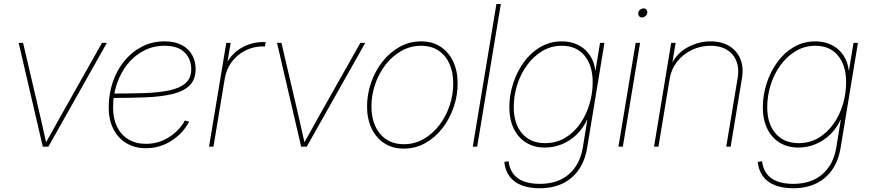

<svg xmlns="http://www.w3.org/2000/svg" viewBox="-20 -748 4430 979"><path d="M198.2 0 75.2 -529.3H97.7L183.1 -164.1Q191.9 -127 200 -89.4Q208 -51.8 216.8 -14.6H210.4Q231.9 -51.8 252.4 -89.4Q272.9 -127 293.9 -164.1L500 -529.3H524.9L226.6 0Z M723.6 7.8Q667 7.8 624.3 -18.1Q581.5 -43.9 557.9 -90.6Q534.2 -137.2 534.2 -199.7Q534.2 -268.1 554.9 -329.1Q575.7 -390.1 613.8 -436.8Q651.9 -483.4 703.9 -510.3Q755.9 -537.1 818.8 -537.1Q871.1 -537.1 906.2 -518.6Q941.4 -500 959.5 -468Q977.5 -436 977.5 -396Q977.5 -341.8 946.3 -311.8Q915 -281.7 858.4 -268.3Q801.8 -254.9 723.6 -251.7Q645.5 -248.5 551.3 -248.5V-271Q642.6 -271 716.8 -273.4Q791 -275.9 844.2 -287.4Q897.5 -298.8 926.3 -324.2Q955.1 -349.6 955.1 -395Q955.1 -447.8 920.9 -481.2Q886.7 -514.6 818.8 -514.6Q761.2 -514.6 713.1 -489.5Q665 -464.4 630.1 -420.9Q595.2 -377.4 575.9 -320.6Q556.6 -263.7 556.6 -199.7Q556.6 -143.1 576.9 -101.6Q597.2 -60.1 635 -37.4Q672.9 -14.6 723.6 -14.6Q788.1 -14.6 840.8 -47.9Q893.6 -81.1 922.9 -133.8L944.3 -127.4Q913.6 -68.8 854.5 -30.5Q795.4 7.8 723.6 7.8Z M1045.9 0 1133.8 -529.3H1156.2L1140.6 -437H1142.6Q1168.9 -481.4 1217.8 -507.6Q1266.6 -533.7 1322.8 -533.7Q1327.1 -533.7 1328.6 -533.7Q1330.1 -533.7 1334.5 -533.7L1331.1 -511.2Q1328.1 -511.2 1325.9 -511.2Q1323.7 -511.2 1319.3 -511.2Q1271.5 -511.2 1230.2 -490Q1189 -468.8 1161.4 -431.9Q1133.8 -395 1126 -347.2L1068.4 0Z M1515.6 0 1392.6 -529.3H1415L1500.5 -164.1Q1509.3 -127 1517.3 -89.4Q1525.4 -51.8 1534.2 -14.6H1527.8Q1549.3 -51.8 1569.8 -89.4Q1590.3 -127 1611.3 -164.1L1817.4 -529.3H1842.3L1543.9 0Z M2038.6 9.8Q1981.4 9.8 1939.5 -17.6Q1897.5 -44.9 1874.5 -93.5Q1851.6 -142.1 1851.6 -205.1Q1851.6 -266.6 1871.8 -325.7Q1892.1 -384.8 1929.2 -432.4Q1966.3 -480 2016.8 -508.5Q2067.4 -537.1 2127.4 -537.1Q2184.6 -537.1 2226.3 -509.8Q2268.1 -482.4 2290.8 -434.1Q2313.5 -385.7 2313.5 -322.8Q2313.5 -261.2 2293.5 -202.1Q2273.4 -143.1 2236.6 -95.2Q2199.7 -47.4 2149.2 -18.8Q2098.6 9.8 2038.6 9.8ZM2039.1 -12.7Q2094.2 -12.7 2140.4 -39.3Q2186.5 -65.9 2220.5 -110.4Q2254.4 -154.8 2272.7 -210Q2291 -265.1 2291 -322.3Q2291 -380.4 2271.5 -423.3Q2252 -466.3 2215.3 -490.5Q2178.7 -514.6 2127.4 -514.6Q2073.2 -514.6 2026.9 -488.5Q1980.5 -462.4 1946.3 -418.5Q1912.1 -374.5 1893.1 -319.1Q1874 -263.7 1874 -205.6Q1874 -118.7 1918.2 -65.7Q1962.4 -12.7 2039.1 -12.7Z M2533.7 -727.5 2413.1 0H2390.6L2511.2 -727.5Z M2731.9 211.9Q2677.7 211.9 2638.9 196.5Q2600.1 181.2 2577.9 151.1Q2555.7 121.1 2551.3 77.6L2573.2 74.2Q2577.6 112.3 2596.9 137.9Q2616.2 163.6 2650.1 176.5Q2684.1 189.5 2732.4 189.5Q2823.7 189.5 2880.4 140.6Q2937 91.8 2951.7 4.9L2974.6 -136.7H2973.1Q2953.6 -94.2 2920.7 -62.3Q2887.7 -30.3 2845.9 -12.9Q2804.2 4.4 2758.8 4.4Q2703.1 4.4 2662.4 -21Q2621.6 -46.4 2599.4 -92.5Q2577.1 -138.7 2577.1 -201.2Q2577.1 -262.2 2596.2 -321.8Q2615.2 -381.3 2650.4 -430.2Q2685.5 -479 2735.1 -508.1Q2784.7 -537.1 2845.2 -537.1Q2881.3 -537.1 2910.9 -526.1Q2940.4 -515.1 2962.4 -495.4Q2984.4 -475.6 2997.8 -448.7Q3011.2 -421.9 3015.1 -389.6H3016.6L3039.6 -529.3H3062L2973.6 6.8Q2962.9 71.3 2930.9 117.4Q2898.9 163.6 2848.6 187.7Q2798.3 211.9 2731.9 211.9ZM2759.3 -18.1Q2816.4 -18.1 2861.3 -44.9Q2906.2 -71.8 2937.7 -116.7Q2969.2 -161.6 2985.6 -216.8Q3002 -272 3002 -329.1Q3002 -413.6 2960.7 -464.1Q2919.4 -514.6 2844.7 -514.6Q2790 -514.6 2744.9 -487.5Q2699.7 -460.4 2667 -415.3Q2634.3 -370.1 2616.9 -314.5Q2599.6 -258.8 2599.6 -201.7Q2599.6 -116.7 2642.3 -67.4Q2685.1 -18.1 2759.3 -18.1Z M3133.3 0 3221.2 -529.3H3243.7L3155.8 0ZM3253.4 -659.2Q3244.1 -659.2 3238.5 -666Q3232.9 -672.9 3234.4 -682.1Q3235.8 -691.9 3243.9 -698.5Q3252 -705.1 3261.7 -705.1Q3271 -705.1 3276.4 -698.5Q3281.7 -691.9 3280.3 -682.1Q3278.8 -672.4 3271 -665.8Q3263.2 -659.2 3253.4 -659.2Z M3395 -348.6 3337.4 0H3314.9L3402.3 -529.3H3424.8L3405.8 -412.1H3399.9Q3427.7 -474.6 3484.6 -505.9Q3541.5 -537.1 3603 -537.1Q3659.7 -537.1 3698.7 -513.2Q3737.8 -489.3 3755.1 -447Q3772.5 -404.8 3763.2 -348.6L3705.6 0H3683.1L3741.2 -350.1Q3753.4 -424.3 3715.1 -469.5Q3676.8 -514.6 3603 -514.6Q3551.8 -514.6 3507.3 -493.2Q3462.9 -471.7 3433.1 -434.1Q3403.3 -396.5 3395 -348.6Z M4024.4 211.9Q3970.2 211.9 3931.4 196.5Q3892.6 181.2 3870.4 151.1Q3848.1 121.1 3843.8 77.6L3865.7 74.2Q3870.1 112.3 3889.4 137.9Q3908.7 163.6 3942.6 176.5Q3976.6 189.5 4024.9 189.5Q4116.2 189.5 4172.9 140.6Q4229.5 91.8 4244.1 4.9L4267.1 -136.7H4265.6Q4246.1 -94.2 4213.1 -62.3Q4180.2 -30.3 4138.4 -12.9Q4096.7 4.4 4051.3 4.4Q3995.6 4.4 3954.8 -21Q3914.1 -46.4 3891.8 -92.5Q3869.6 -138.7 3869.6 -201.2Q3869.6 -262.2 3888.7 -321.8Q3907.7 -381.3 3942.9 -430.2Q3978 -479 4027.6 -508.1Q4077.1 -537.1 4137.7 -537.1Q4173.8 -537.1 4203.4 -526.1Q4232.9 -515.1 4254.9 -495.4Q4276.9 -475.6 4290.3 -448.7Q4303.7 -421.9 4307.6 -389.6H4309.1L4332 -529.3H4354.5L4266.1 6.8Q4255.4 71.3 4223.4 117.4Q4191.4 163.6 4141.1 187.7Q4090.8 211.9 4024.4 211.9ZM4051.8 -18.1Q4108.9 -18.1 4153.8 -44.9Q4198.7 -71.8 4230.2 -116.7Q4261.7 -161.6 4278.1 -216.8Q4294.4 -272 4294.4 -329.1Q4294.4 -413.6 4253.2 -464.1Q4211.9 -514.6 4137.2 -514.6Q4082.5 -514.6 4037.4 -487.5Q3992.2 -460.4 3959.5 -415.3Q3926.8 -370.1 3909.4 -314.5Q3892.1 -258.8 3892.1 -201.7Q3892.1 -116.7 3934.8 -67.4Q3977.5 -18.1 4051.8 -18.1Z"/></svg>

Font: Inter 24pt Thin
Style: Italic
Weight: 250
Italic angle: -9.3988°
Version: Version 4.001;git-66647c0bb